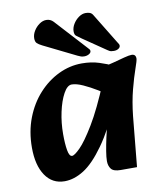

<svg xmlns="http://www.w3.org/2000/svg" viewBox="-82 -776 730 859"><g transform="rotate(-10 283.0 -346.5)"><path d="M143 16Q87 16 55.5 -30.5Q24 -77 24 -157Q24 -230 47.5 -291Q71 -352 111.5 -396.5Q152 -441 203 -465.5Q254 -490 309 -490Q352 -490 387.5 -478.5Q423 -467 448 -455L419 -321Q393 -339 361 -358.5Q329 -378 299 -391.5Q269 -405 248 -405Q228 -405 210.5 -373Q193 -341 182.5 -292.5Q172 -244 172 -193Q172 -149 177 -119.5Q182 -90 195 -90Q206 -90 232.5 -116.5Q259 -143 299 -209Q339 -275 388 -393L427 -297Q373 -177 324 -108.5Q275 -40 230.5 -12Q186 16 143 16ZM398 10Q366 10 355 -4Q344 -18 344 -40Q344 -57 348.5 -84.5Q353 -112 360 -144Q367 -176 375 -204L397 -279L363 -305L387 -456Q419 -461 448.5 -469Q478 -477 501 -483Q524 -489 535 -489Q554 -489 554 -469Q554 -460 541.5 -425Q529 -390 515 -336.5Q501 -283 494 -217L472 10ZM482 -556 397 -695Q392 -703 384 -706Q376 -709 365 -709Q349 -709 333.5 -698Q318 -687 308 -670.5Q298 -654 298 -637Q298 -622 305.5 -616.5Q313 -611 328 -600L432 -529Q442 -522 447.5 -521Q453 -520 461 -520Q473 -520 481.5 -525.5Q490 -531 490 -539Q490 -543 488 -546.5Q486 -550 482 -556ZM348 -553 218 -695Q205 -709 186 -709Q170 -709 154.5 -698Q139 -687 129 -670.5Q119 -654 119 -637Q119 -622 126 -615Q133 -608 149 -600L297 -527Q305 -523 311.5 -521Q318 -519 326 -519Q338 -519 347.5 -524.5Q357 -530 357 -538Q357 -542 355 -545Q353 -548 348 -553Z"/></g></svg>

Font: Alkatra
Style: Regular
Weight: 400
Designer: Suman Bhandary
Version: Version 1.100;gftools[0.9.22]